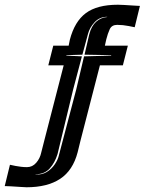

<svg xmlns="http://www.w3.org/2000/svg" viewBox="-152 -649 611 811"><path d="M-40 142Q-47 142 -67 140.5Q-87 139 -106.5 138Q-126 137 -132 137L-110 47Q-104 48 -98 49.5Q-92 51 -86 52Q-75 54 -63 55.5Q-51 57 -38 57Q-15 57 1 38.5Q17 20 22 -4L35 -55L117 -373H52L73 -456H138L143 -481Q163 -558 210.5 -593.5Q258 -629 346 -629Q353 -629 373 -628Q393 -627 412.5 -625.5Q432 -624 439 -624L417 -534Q410 -535 404 -536.5Q398 -538 392 -539Q367 -544 343 -544Q320 -544 311.5 -525.5Q303 -507 297 -483L291 -456H388L367 -373H270L188 -55L176 -6Q156 71 102 106.5Q48 142 -40 142ZM-2 88Q25 90 45.5 77.5Q66 65 79.5 45Q93 25 97 6L170 -271L203 -411L317 -414L318 -416L205 -418L225 -504Q234 -539 254 -557Q274 -575 300 -577L301 -578Q269 -578 248 -555.5Q227 -533 220 -507L196 -418L129 -416L128 -414L194 -411L157 -271L91 2Q80 38 58 62.5Q36 87 -2 87Z"/></svg>

Font: Alumni Sans Inline One
Style: Italic
Weight: 400
Italic angle: -8°
Designer: Robert E. Leuschke
Foundry: Robert E. Leuschke
Version: Version 1.100; ttfautohint (v1.8.3)